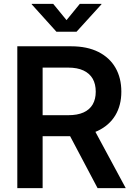

<svg xmlns="http://www.w3.org/2000/svg" viewBox="-20 -965 689 985"><path d="M68.8 0V-727.5H345.2Q427.2 -727.5 484.9 -698.5Q542.5 -669.4 572.5 -617.2Q602.5 -564.9 602.5 -494.6Q602.5 -424.8 571.8 -373.5Q541 -322.3 482.4 -294.2Q423.8 -266.1 340.8 -266.1H145V-374H330.1Q377.4 -374 408.7 -388.2Q439.9 -402.3 455.6 -429.4Q471.2 -456.5 471.2 -494.6Q471.2 -533.7 455.6 -561Q439.9 -588.4 408.4 -603.3Q377 -618.2 329.1 -618.2H198.7V0ZM480.5 0 306.2 -329.6H447.3L625 0ZM252.9 -945.3 321.3 -861.8 389.6 -945.3H500.5V-942.9L372.6 -802.2H269.5L142.6 -942.9V-945.3Z"/></svg>

Font: Inter 20pt SemiBold
Style: Regular
Weight: 600
Version: Version 4.001;git-66647c0bb